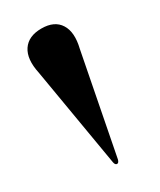

<svg xmlns="http://www.w3.org/2000/svg" viewBox="-105 -836 362 435"><g transform="rotate(-30 76.0 -618.0)"><path d="M72.5 -443Q67.5 -443 66 -451L22 -711Q13.5 -750.5 28.2 -772.5Q43 -794.5 77 -794.5Q111 -794.5 125 -772.2Q139 -750 129.5 -711L79 -451Q77 -443 72.5 -443Z"/></g></svg>

Font: Fraunces 144pt SemiBold
Style: Regular
Weight: 600
Version: Version 1.000;[0bf87f6ff]